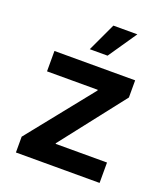

<svg xmlns="http://www.w3.org/2000/svg" viewBox="-139 -857 833 955"><g transform="rotate(20 278.0 -379.5)"><path d="M56.6 0V-83.5L332.5 -428.2V-432.1H64V-540H491.2V-449.2L227.5 -111.3V-107.9H499.5V0ZM226.1 -608.4 296.4 -758.8H423.3L320.3 -608.4Z"/></g></svg>

Font: V-Inter
Style: SemiBold-600
Weight: 600
Designer: Rasmus Andersson
Foundry: rsms
Version: Version 4.000;git-4146feb